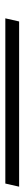

<svg xmlns="http://www.w3.org/2000/svg" viewBox="236 -342 93 738"><g transform="rotate(-90 283.0 26.5)"><path d="M-66 53 -54 0H581L569 53Z"/></g></svg>

Font: Atkinson Hyperlegible Mono ExtraLight
Style: Italic
Weight: 200
Italic angle: -12°
Monospace: yes
Designer: Elliott Scott, Megan Eiswerth, Linus Boman, Theodore Petrosky, Letters from Sweden
Foundry: Applied Design Works, Letters from Sweden
Version: Version 2.001